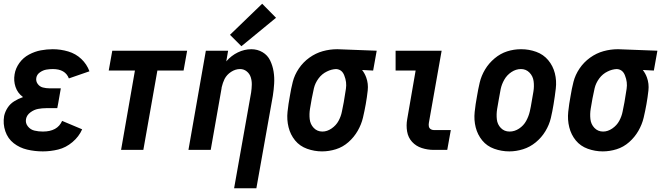

<svg xmlns="http://www.w3.org/2000/svg" viewBox="-21 -801 3541 1026"><path d="M208 8Q165 8 124.5 -1.5Q84 -11 52.5 -35.5Q21 -60 7.5 -99.5Q-6 -139 1 -181Q6 -204 19.5 -225Q33 -246 54.5 -259.5Q76 -273 99 -281L102 -282L100 -284Q73 -304 62 -336.5Q51 -369 57 -404Q62 -436 82.5 -464.5Q103 -493 134 -509.5Q165 -526 197 -532Q229 -538 261 -538Q303 -538 343.5 -526Q384 -514 413.5 -486Q443 -458 457 -420L347 -382Q328 -432 261 -432Q244 -432 226.5 -429Q209 -426 192.5 -414.5Q176 -403 173 -385Q170 -367 180.5 -352.5Q191 -338 208 -333.5Q225 -329 244 -329H304L290 -249L285 -223H225Q204 -223 182.5 -219Q161 -215 141.5 -200.5Q122 -186 118 -165Q114 -143 128 -125.5Q142 -108 163.5 -103Q185 -98 208 -98Q286 -98 311 -155L418 -110Q401 -71 366 -41.5Q331 -12 290 -2Q249 8 208 8Z M626 0 700 -424H560L579 -530H979L960 -424H820L745 0Z M1230 205 1321 -307Q1324 -328 1324.5 -348.5Q1325 -369 1319 -388Q1313 -407 1297.5 -419.5Q1282 -432 1262 -432Q1237 -432 1214 -417Q1191 -402 1179 -379Q1169 -358 1164 -336L1163 -331V-329L1105 0H986L1079 -530H1198L1188 -472L1189 -474Q1215 -504 1250 -521Q1285 -538 1322 -538Q1355 -538 1382 -522Q1409 -506 1422.5 -478Q1436 -450 1441 -418.5Q1446 -387 1444 -354Q1442 -321 1437 -289L1349 205ZM1269 -554 1208 -615 1380 -781 1454 -706Z M1700 8Q1659 8 1620 -6Q1581 -20 1556 -50.5Q1531 -81 1521 -121Q1511 -161 1515.5 -203.5Q1520 -246 1528 -288Q1534 -326 1543.5 -363.5Q1553 -401 1576 -435Q1599 -469 1632.5 -493Q1666 -517 1704 -527.5Q1742 -538 1781 -538H1782L1992 -530L1973 -424L1914 -427Q1928 -409 1936 -387Q1948 -354 1944 -317.5Q1940 -281 1933.5 -244.5Q1927 -208 1918.5 -172Q1910 -136 1890.5 -102Q1871 -68 1841 -41.5Q1811 -15 1774 -3.5Q1737 8 1700 8ZM1702 -98Q1727 -98 1751 -114.5Q1775 -131 1788 -155Q1801 -179 1806 -204.5Q1811 -230 1816 -255Q1822 -291 1827.5 -326.5Q1833 -362 1819 -397Q1807 -430 1775 -432Q1750 -431 1726 -419Q1699 -406 1681 -381.5Q1663 -357 1656.5 -329.5Q1650 -302 1645 -274.5Q1640 -247 1635.5 -219.5Q1631 -192 1634 -164.5Q1637 -137 1655.5 -117.5Q1674 -98 1702 -98Z M2297 0Q2264 0 2233 -10Q2202 -20 2181 -43Q2160 -66 2154.5 -98.5Q2149 -131 2155 -164L2200 -424H2093V-530H2339L2271 -146Q2269 -136 2270.5 -126.5Q2272 -117 2279.5 -111.5Q2287 -106 2297 -106H2388L2369 0Z M2701 8Q2659 8 2620 -6Q2581 -20 2556 -50.5Q2531 -81 2521 -120.5Q2511 -160 2515.5 -202.5Q2520 -245 2528 -287Q2534 -324 2542.5 -360Q2551 -396 2571 -429.5Q2591 -463 2622 -489Q2653 -515 2689 -526.5Q2725 -538 2763 -538H2764Q2806 -538 2844.5 -524Q2883 -510 2908.5 -479.5Q2934 -449 2944 -409.5Q2954 -370 2949 -327.5Q2944 -285 2937 -243Q2931 -206 2922.5 -170Q2914 -134 2893.5 -100Q2873 -66 2842 -40.5Q2811 -15 2774 -3.5Q2737 8 2701 8ZM2702 -98Q2729 -98 2753 -114Q2777 -130 2790.5 -154.5Q2804 -179 2810 -205Q2816 -231 2820 -257Q2825 -284 2829.5 -312Q2834 -340 2830.5 -367Q2827 -394 2808.5 -413Q2790 -432 2763 -432Q2736 -432 2712 -416Q2688 -400 2674 -375.5Q2660 -351 2654.5 -325Q2649 -299 2645 -273Q2640 -246 2635.5 -218Q2631 -190 2634 -163Q2637 -136 2655.5 -117Q2674 -98 2702 -98Z M3200 8Q3159 8 3120 -6Q3081 -20 3056 -50.5Q3031 -81 3021 -121Q3011 -161 3015.5 -203.5Q3020 -246 3028 -288Q3034 -326 3043.5 -363.5Q3053 -401 3076 -435Q3099 -469 3132.5 -493Q3166 -517 3204 -527.5Q3242 -538 3281 -538H3282L3492 -530L3473 -424L3414 -427Q3428 -409 3436 -387Q3448 -354 3444 -317.5Q3440 -281 3433.5 -244.5Q3427 -208 3418.5 -172Q3410 -136 3390.5 -102Q3371 -68 3341 -41.5Q3311 -15 3274 -3.5Q3237 8 3200 8ZM3202 -98Q3227 -98 3251 -114.5Q3275 -131 3288 -155Q3301 -179 3306 -204.5Q3311 -230 3316 -255Q3322 -291 3327.5 -326.5Q3333 -362 3319 -397Q3307 -430 3275 -432Q3250 -431 3226 -419Q3199 -406 3181 -381.5Q3163 -357 3156.5 -329.5Q3150 -302 3145 -274.5Q3140 -247 3135.5 -219.5Q3131 -192 3134 -164.5Q3137 -137 3155.5 -117.5Q3174 -98 3202 -98Z"/></svg>

Font: Iosevka SS08
Style: Bold Italic
Weight: 700
Italic angle: -10°
Monospace: yes
Designer: Belleve Invis
Foundry: Belleve Invis
Version: 2.1.0; ttfautohint (v1.8.2)